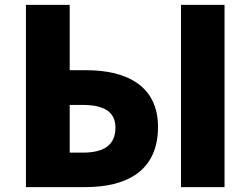

<svg xmlns="http://www.w3.org/2000/svg" viewBox="-20 -765 1024 785"><path d="M86 0H329C494 0 626 -63 626 -246C626 -412 501 -478 332 -478H265V-745H86ZM720 0H898V-745H720ZM265 -141V-336H318C408 -336 452 -306 452 -243C452 -170 402 -141 319 -141Z"/></svg>

Font: Noto Sans JP Black
Style: Regular
Weight: 900
Designer: Ryoko NISHIZUKA  (kana, bopomofo & ideographs); Paul D. Hunt (Latin, Greek & Cyrillic); Sandoll Communications , Soo-you
Foundry: Adobe
Version: Version 2.002;hotconv 1.0.116;makeotfexe 2.5.65601